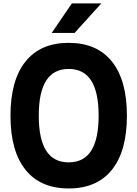

<svg xmlns="http://www.w3.org/2000/svg" viewBox="-20 -1065 790 1104"><path d="M40.3 -400Q40.3 -603.4 126.4 -711Q212.4 -818.6 375 -818.6Q537.6 -818.6 623.6 -711Q709.7 -603.4 709.7 -400Q709.7 -196.6 623.6 -89Q537.6 18.6 375 18.6Q212.4 18.6 126.4 -89Q40.3 -196.6 40.3 -400ZM547.1 -400Q547.1 -534.7 504.3 -601.6Q461.6 -668.6 375 -668.6Q288.4 -668.6 245.7 -601.6Q202.9 -534.7 202.9 -400Q202.9 -265.3 245.7 -198.4Q288.4 -131.4 375 -131.4Q461.6 -131.4 504.3 -198.4Q547.1 -265.3 547.1 -400ZM393.1 -1045.3H562.5L408.8 -875.5H277.2Z"/></svg>

Font: Martian Mono Custom sWd Rg
Style: Regular
Weight: 400
Width: 6
Monospace: yes
Designer: Alex Havermale
Foundry: Evil Martians
Version: Version 1.000